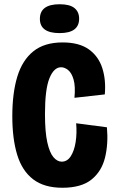

<svg xmlns="http://www.w3.org/2000/svg" viewBox="-20 -871 551 905"><path d="M274 14Q188 14 136 -26Q84 -66 61 -141.5Q38 -217 38 -323Q38 -432 61.5 -509.5Q85 -587 137 -629Q189 -671 275 -671Q353 -671 398.5 -638.5Q444 -606 462 -550.5Q480 -495 474 -426L331 -410Q336 -464 327 -495.5Q318 -527 301.5 -540.5Q285 -554 268 -554Q234 -554 213 -502Q192 -450 192 -334Q192 -249 203 -200Q214 -151 232 -130Q250 -109 271 -109Q297 -109 313.5 -134.5Q330 -160 336.5 -201Q343 -242 339 -290L484 -271Q491 -193 475 -128Q459 -63 411 -24.5Q363 14 274 14ZM261 -715Q168 -715 168 -782Q168 -851 261 -851Q309 -851 331 -833Q353 -815 353 -783Q353 -715 261 -715Z"/></svg>

Font: Bricolage Grotesque 12pt Condensed ExtraBold
Style: Regular
Weight: 800
Width: 3
Designer: Mathieu Triay
Foundry: Atelier Triay
Version: Version 1.001; ttfautohint (v1.8.4.7-5d5b);gftools[0.9.33.de